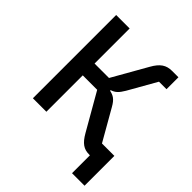

<svg xmlns="http://www.w3.org/2000/svg" viewBox="-228 -843 1138 1138"><g transform="rotate(45 341.0 -274.0)"><path d="M564 0H557C513 0 484 -19 452 -75L320 -305H199V0H86V-698H199V-404H320L444 -622C475 -677 506 -698 555 -698H608V-598H545L445 -422C422 -383 406 -369 378 -360V-355C410 -348 430 -337 454 -294L565 -100H669V150H564Z"/></g></svg>

Font: Plexus Sans Medium
Style: Regular
Weight: 500
Version: Version 2.001;PS 002.001;hotconv 1.0.70;makeotf.lib2.5.58329